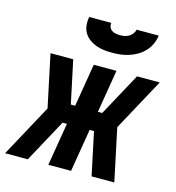

<svg xmlns="http://www.w3.org/2000/svg" viewBox="-144 -845 862 939"><g transform="rotate(15 287.5 -375.0)"><path d="M-33 0 111 -265 55 -530H170L216 -313H238L274 -530H389L353 -313H375L493 -530H608L464 -265L520 0H405L359 -217H337L301 0H186L222 -217H200L82 0ZM345 -610Q324 -610 303 -612.5Q282 -615 263 -622Q244 -629 228 -641Q212 -653 202 -670Q192 -687 190 -708Q188 -729 192 -750H304Q302 -739 306 -729Q310 -719 318.5 -713Q327 -707 338 -705Q349 -703 360 -703Q372 -703 383 -705Q394 -707 404.5 -713Q415 -719 422.5 -729Q430 -739 432 -750H544Q541 -728 532 -707.5Q523 -687 507.5 -670Q492 -653 472 -641Q452 -629 430.5 -622Q409 -615 387.5 -612.5Q366 -610 345 -610Z"/></g></svg>

Font: Iosevka Curly XBdExObl
Style: Regular
Weight: 800
Width: 7
Italic angle: -9°
Monospace: yes
Designer: Belleve Invis
Foundry: Belleve Invis
Version: Version 11.1.0; ttfautohint (v1.8.3)